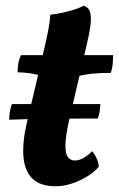

<svg xmlns="http://www.w3.org/2000/svg" viewBox="-20 -640 414 669"><path d="M173.9 9Q121 9 93.5 -17.2Q66 -43.4 61.7 -93.4Q57.4 -143.3 74 -214.3L131.3 -458Q142.3 -503.5 148.3 -535.6Q154.3 -567.7 155.3 -588.7Q186.2 -592.2 218.9 -600.8Q251.6 -609.4 271.3 -620Q288.7 -615 293.8 -597.9Q298.9 -580.9 295.1 -551.1Q291.3 -521.4 280.4 -476.6L221.3 -223.9Q208.8 -167.3 208 -136.2Q207.3 -105 216.5 -92.8Q225.7 -80.7 241.2 -80.7Q255 -80.7 271.4 -89.8Q287.7 -98.8 300.6 -113.1Q309.6 -103.9 316.4 -88.7Q323.2 -73.4 324.2 -59.2Q310.1 -41.7 285 -26Q259.8 -10.3 230.9 -0.7Q202 9 173.9 9ZM133.6 -373.8Q108.3 -381 84.3 -384.6Q60.2 -388.1 41.2 -388.1Q41.2 -404.3 44.2 -420.8Q47.2 -437.3 53.8 -448H137.4ZM249.3 -373.8 253.1 -448H374Q374 -430.7 372.3 -413.7Q370.5 -396.6 365.5 -386Q329.3 -386 301.9 -383.3Q274.5 -380.5 249.3 -373.8ZM12 -222.9Q12 -237.4 14.5 -251.6Q16.9 -265.8 21.5 -277.4H329.6Q329.6 -267.4 327.6 -253.8Q325.6 -240.1 320.6 -227Q274.7 -227 233.1 -226.8Q191.6 -226.5 153.7 -226.2Q115.9 -226 80.8 -225Q45.6 -223.9 12 -222.9Z"/></svg>

Font: Vollkorn
Style: Italic
Weight: 400
Italic angle: -11°
Designer: Friedrich Althausen
Foundry: Friedrich Althausen
Version: Version 5.001